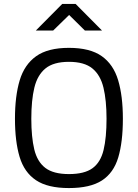

<svg xmlns="http://www.w3.org/2000/svg" viewBox="-20 -945 700 975"><path d="M330 10Q222 10 162.5 -30Q103 -70 79.5 -148.5Q56 -227 56 -342Q56 -457 80 -537Q104 -617 163.5 -659.5Q223 -702 330 -702Q437 -702 496.5 -660Q556 -618 580 -537.5Q604 -457 604 -342Q604 -224 580.5 -145.5Q557 -67 497.5 -28.5Q438 10 330 10ZM330 -61Q409 -61 450 -91Q491 -121 506 -183.5Q521 -246 521 -342Q521 -435 505.5 -499.5Q490 -564 449 -597.5Q408 -631 330 -631Q252 -631 211 -597.5Q170 -564 154.5 -500Q139 -436 139 -342Q139 -249 154 -186.5Q169 -124 210 -92.5Q251 -61 330 -61ZM162 -790 296 -925H364L498 -790H411L331 -869L250 -790Z"/></svg>

Font: Cairo
Style: Regular
Weight: 400
Designer: Mohamed Gaber, Accademia di Belle Arti di Urbino
Foundry: Kief Type Foundry, Accademia di Belle Arti di Urbino
Version: Version 3.120